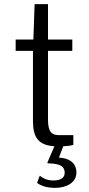

<svg xmlns="http://www.w3.org/2000/svg" viewBox="-20 -709 433 932"><path d="M266 56 287 1C309 0 326 -2 336 -6V-53H267C233 -53 213 -66 213 -128V-462H331V-517H213V-689H148L142 -517H56V-462H140V-122C140 -45 164 -4 244 1L211 78C209 82 210 84 216 84C271 85 294 99 294 129C294 153 277 167 239 167C209 167 190 157 173 144L160 179C184 196 214 203 247 203C304 203 351 177 351 128C351 95 332 60 266 56Z"/></svg>

Font: United Sans Light
Style: Regular
Weight: 300
Designer: Pablo Impallari, Rodrigo Fuenzalida (Modified by Dan O. Williams)
Version: Version 1.000;PS 001.000;hotconv 1.0.88;makeotf.lib2.5.64775